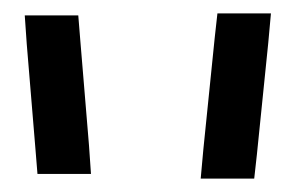

<svg xmlns="http://www.w3.org/2000/svg" viewBox="-20 -763 425 287"><path d="M301 -707 305 -743H385L381 -699L364 -532L360 -496H280L284 -540ZM20 -697 17 -740H97L100 -703L113 -546L116 -503H36L33 -540Z"/></svg>

Font: Nordica Plus
Style: NordicaClassicLight
Weight: 300
Version: Version 1.01